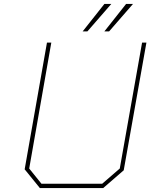

<svg xmlns="http://www.w3.org/2000/svg" viewBox="-20 -953 762 973"><path d="M399 -794 509 -933H544L423 -794ZM509 -794 619 -933H654L533 -794ZM182 0 105 -95 218 -737H240L128 -99L190 -22H498L587 -99L700 -737H722L607 -90L503 0Z"/></svg>

Font: Tomorrow Thin
Style: Italic
Weight: 250
Italic angle: -10°
Designer: Tony de Marco, Monica Rizzolli
Foundry: Just in Type
Version: Version 2.002